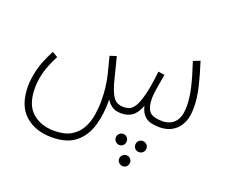

<svg xmlns="http://www.w3.org/2000/svg" viewBox="-104 -534 1117 942"><g transform="rotate(20 455.0 -62.5)"><path d="M236 232Q150 232 96 183.5Q42 135 42 34Q42 0 52.5 -47Q63 -94 99 -164L128 -147Q103 -100 90 -56.5Q77 -13 77 32Q77 118 121.5 158Q166 198 237 198Q291 198 324.5 178Q358 158 375.5 125.5Q393 93 399 55.5Q405 18 405 -18Q405 -57 401 -89.5Q397 -122 388.5 -157.5Q380 -193 367 -241L401 -252Q411 -214 416.5 -192Q422 -170 426 -154Q430 -138 435 -119Q450 -68 467.5 -48Q485 -28 517 -28Q531 -28 545 -32.5Q559 -37 572.5 -57Q586 -77 598 -122.5Q610 -168 619 -250L652 -245Q648 -218 641 -179Q634 -140 634 -114Q634 -71 651 -49.5Q668 -28 721 -28Q741 -28 761 -37Q781 -46 794.5 -69.5Q808 -93 808 -138Q808 -180 796.5 -230.5Q785 -281 760 -357L795 -371Q815 -309 829 -251.5Q843 -194 843 -143Q843 -97 830.5 -68Q818 -39 798.5 -23Q779 -7 758 -1Q737 5 720 5Q667 5 643.5 -13.5Q620 -32 612 -69Q596 -27 572.5 -11Q549 5 517 5Q487 5 468.5 -7.5Q450 -20 439 -39Q440 37 422 98.5Q404 160 359.5 196Q315 232 236 232ZM664 96Q676 96 684.5 104.5Q693 113 693 125Q693 137 684.5 145.5Q676 154 664 154Q651 154 643 145.5Q635 137 635 125Q635 113 643 104.5Q651 96 664 96ZM562 96Q574 96 582 104.5Q590 113 590 125Q590 137 582 145.5Q574 154 562 154Q550 154 541.5 145.5Q533 137 533 125Q533 113 541.5 104.5Q550 96 562 96ZM613 189Q625 189 633 197.5Q641 206 641 217Q641 229 633 237.5Q625 246 613 246Q601 246 592.5 237.5Q584 229 584 217Q584 206 592.5 197.5Q601 189 613 189Z"/></g></svg>

Font: Noto Sans Arabic UI XCn XLt
Style: Regular
Weight: 200
Width: 2
Designer: Monotype Design Team, Nadine Chahine and Nizar Qandah
Foundry: Monotype Imaging Inc.
Version: Version 2.010; ttfautohint (v1.8.4.7-5d5b)